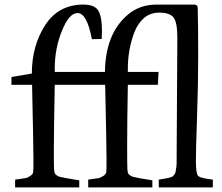

<svg xmlns="http://www.w3.org/2000/svg" viewBox="-20 -818 971 838"><path d="M751 -138 754 -652Q754 -724 736 -743.5Q718 -763 676.5 -763Q635 -763 608 -739Q581 -715 566 -676Q538 -601 538 -519V-504H672L669 -448H538Q535 -290 535 -188Q535 -86 536 -78.5Q537 -71 538 -65Q539 -59 544 -55.5Q549 -52 552.5 -49.5Q556 -47 566.5 -45Q577 -43 585 -41Q593 -39 611.5 -36.5Q630 -34 645 -31V0H365V-34Q401 -39 410 -40.5Q419 -42 431 -50Q443 -58 444 -68Q445 -78 445 -125Q445 -172 439 -448H219Q215 -238 215 -162Q215 -86 216 -78.5Q217 -71 218 -65Q219 -59 224 -55.5Q229 -52 232.5 -49.5Q236 -47 247 -45Q258 -43 266 -41Q274 -39 292.5 -36.5Q311 -34 326 -31V0H46V-34Q82 -39 91 -40.5Q100 -42 112 -50Q124 -58 125 -68Q126 -78 126 -125Q126 -172 120 -448H30V-482L119 -497Q119 -618 177 -708Q235 -798 344 -798Q393 -798 409 -771.5Q425 -745 425 -685L424 -648L381 -647Q360 -761 318 -761Q282 -761 250.5 -684Q219 -607 219 -519V-504H438Q440 -671 538 -754Q590 -798 663 -798H827Q843 -798 843 -783Q845 -702 845 -575Q845 -448 840 -308.5Q835 -169 835 -113Q835 -57 846.5 -48.5Q858 -40 909 -34V0H673V-34Q681 -35 694 -37.5Q707 -40 711 -40.5Q715 -41 724 -44Q733 -47 735 -49Q737 -51 741.5 -57Q746 -63 746.5 -68.5Q747 -74 749 -85Q751 -96 751 -108Z"/></svg>

Font: Prociono
Style: Regular
Weight: 400
Designer: Barry Schwartz
Foundry: The Crud Factory
Version: Version 2.301